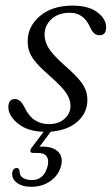

<svg xmlns="http://www.w3.org/2000/svg" viewBox="-20 -472 408 700"><path d="M157.5 -19.5Q193.5 -19.5 215.2 -38.8Q237 -58 237 -86.5Q237 -108 222.8 -130.8Q208.5 -153.5 165 -192Q132 -220.5 113.8 -241.2Q95.5 -262 88 -281.2Q80.5 -300.5 81 -323.5Q81.5 -376 125.8 -413.8Q170 -451.5 245 -451.5Q303 -451.5 335 -427.2Q367 -403 367 -372.5Q367 -343.5 342.5 -343.5Q332 -343.5 323.8 -350.2Q315.5 -357 307.5 -375Q284 -425.5 235 -425.5Q193 -425.5 167.8 -402.5Q142.5 -379.5 142.5 -345.5Q142.5 -322 156.5 -298Q170.5 -274 215.5 -233.5Q249.5 -204 267.5 -183Q285.5 -162 292.2 -143.8Q299 -125.5 298.5 -105Q297.5 -59.5 262 -28.2Q226.5 3 165 8L124 63Q128.5 62.5 134 62.5Q174 62.5 192.5 81.8Q211 101 202.5 133.5Q193.5 167 164 188Q134.5 209 94 209Q60 209 40.5 193.5Q21 178 25 155Q28.5 141 40 140.5Q49.5 140 51 150Q51 169 64.2 176.8Q77.5 184.5 96 184.5Q140.5 184.5 153.5 134Q159 112 150.5 98.8Q142 85.5 118 85.5H101Q91.5 85.5 90.8 79.5Q90 73.5 96 65.5L139 8.5Q80.5 7 45.5 -21.5Q10.5 -50 10.5 -82Q11 -111 34.5 -111Q55 -111 70 -79.5Q85.5 -47.5 107.8 -33.5Q130 -19.5 157.5 -19.5Z"/></svg>

Font: Fraunces 72pt Soft Light
Style: Italic
Weight: 300
Italic angle: -16°
Version: Version 1.000;[b76b70a41]